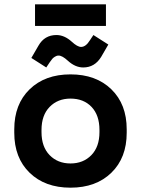

<svg xmlns="http://www.w3.org/2000/svg" viewBox="-20 -854 652 888"><path d="M46 -240V-256Q46 -372 117 -441Q188 -510 306 -510Q424 -510 495 -441Q566 -372 566 -256V-240Q566 -124 495 -55Q424 14 306 14Q188 14 117 -55Q46 -124 46 -240ZM440 -243V-253Q440 -321 403.5 -359.5Q367 -398 306 -398Q247 -398 209.5 -359.5Q172 -321 172 -253V-243Q172 -175 209.5 -136.5Q247 -98 306 -98Q365 -98 402.5 -136.5Q440 -175 440 -243ZM210 -566 194 -542 125 -586 158 -643Q186 -692 241 -692Q278 -692 312 -661Q338 -637 355 -637Q377 -637 396 -668L412 -692L481 -648L448 -591Q418 -542 365 -542Q328 -542 294 -573Q268 -597 251 -597Q242 -597 233.5 -591.5Q225 -586 222 -582Q219 -578 210 -566ZM470 -734H142V-834H470Z"/></svg>

Font: Rootstock Sans Headline
Style: Bold
Weight: 700
Designer: Florian Karsten
Foundry: Florian Karsten
Version: Version 2.000;FEAKit 1.0